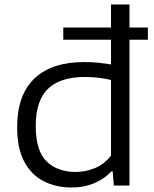

<svg xmlns="http://www.w3.org/2000/svg" viewBox="-20 -828 686 857"><path d="M300 9Q230.5 9 175.2 -19Q120 -47 88.2 -106.5Q56.5 -166 56.5 -260Q56.5 -404 133.5 -477.5Q210.5 -551 357 -551Q389.5 -551 420 -547.8Q450.5 -544.5 475.5 -540.5V-808H558V0H488L483 -63H477.5Q446 -29.5 400.5 -10.2Q355 9 300 9ZM317.5 -60.5Q360.5 -60.5 402.2 -77Q444 -93.5 475.5 -133.5V-471Q451.5 -477 421.2 -480.8Q391 -484.5 360 -484.5Q248.5 -484.5 194 -431.5Q139.5 -378.5 139.5 -266.5Q139.5 -154 188.2 -107.2Q237 -60.5 317.5 -60.5ZM262.5 -650.5V-705H640V-650.5Z"/></svg>

Font: Encode Sans Expanded
Style: Regular
Weight: 400
Width: 7
Designer: Multiple Designers
Foundry: Impallari Type
Version: Version 3.000; ttfautohint (v1.8.3) -l 8 -r 50 -G 200 -x 14 